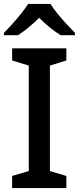

<svg xmlns="http://www.w3.org/2000/svg" viewBox="-24 -961 403 981"><path d="M315 0H38V-62L123 -87V-626L38 -652V-714H315V-652L231 -626V-87L315 -62ZM234 -941Q247 -919 269.5 -891.5Q292 -864 316.5 -837.5Q341 -811 359 -793V-781H286Q260 -797 231.5 -820Q203 -843 176 -870Q149 -843 121.5 -820.5Q94 -798 68 -781H-4V-793Q15 -812 38.5 -838Q62 -864 84 -891.5Q106 -919 120 -941Z"/></svg>

Font: Noto Sans Tangsa Medium
Style: Regular
Weight: 500
Version: Version 1.504